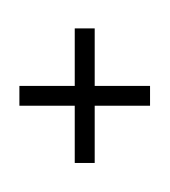

<svg xmlns="http://www.w3.org/2000/svg" viewBox="-20 -671 612 691"><path d="M320.8 -361.8H520V-290.5H320.8V-84.5H249V-290.5H49.8V-361.8H249V-568.8H320.8ZM146.5 0ZM146.5 -650.9Z"/></svg>

Font: Noto Sans Telugu
Style: Regular
Weight: 400
Designer: Monotype Design team
Foundry: Monotype Imaging Inc.
Version: Version 1.04 uh